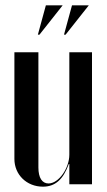

<svg xmlns="http://www.w3.org/2000/svg" viewBox="-20 -691 400 720"><path d="M226 -561 313 -671H250L220 -561ZM128 -561 215 -671H152L122 -561ZM238 -76H240V0H325V-495H240V-111C240 -60 200 -3 162 -3C138 -3 124 -24 124 -63V-495H34V-95C34 -36 80 9 141 9C187 9 217 -18 238 -76Z"/></svg>

Font: Moniqa SemBd Display
Style: Regular
Weight: 600
Designer: Rajesh Rajput
Foundry: Rajesh Rajput
Version: Version 1.000